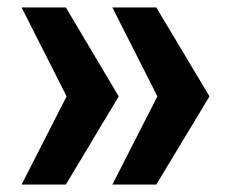

<svg xmlns="http://www.w3.org/2000/svg" viewBox="-20 -553 616 516"><path d="M400 -533 543 -294 400 -57H282L403 -294L282 -533ZM157 -533 299 -294 157 -57H38L159 -294L38 -533Z"/></svg>

Font: Hubot Sans SemiBold
Style: Regular
Weight: 600
Designer: Deni Anggara
Foundry: GitHub, Inc., Subsidiary of Microsoft Corporation
Version: Version 2.000